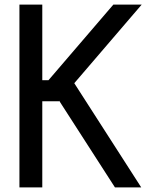

<svg xmlns="http://www.w3.org/2000/svg" viewBox="-20 -820 640 840"><path d="M65 0V-800H165V-469H192L476 -800H600L305 -456L598 0H483L239 -379L238 -377H165V0Z"/></svg>

Font: Victor Mono Thin
Style: Bold
Weight: 700
Monospace: yes
Version: Version 1.561;gftools[0.9.30]